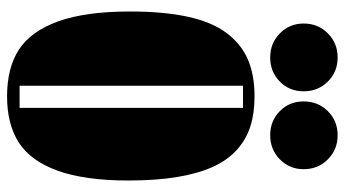

<svg xmlns="http://www.w3.org/2000/svg" viewBox="-234 -720 966 538"><g transform="rotate(90 249.0 -451.0)"><path d="M250 12.2Q169.9 12.2 118.7 -21.2Q67.4 -54.7 39.8 -131.3Q12.2 -208 12.2 -332Q12.2 -427.7 27.1 -495.1Q42 -562.5 72.8 -603.3Q103.5 -644 146.7 -662.6Q189.9 -681.2 250 -681.2Q297.4 -681.2 333.7 -669.7Q370.1 -658.2 399.2 -632.3Q428.2 -606.4 447 -565.7Q465.8 -524.9 475.8 -465.6Q485.8 -406.2 485.8 -328.1Q485.8 -206.1 458.5 -130.1Q431.2 -54.2 379.9 -21Q328.6 12.2 250 12.2ZM220.2 -22.9H282.2V-648.9H220.2ZM45.9 -818.8Q45.9 -859.4 73.5 -886.7Q101.1 -914.1 141.1 -914.1Q181.2 -914.1 208.5 -886.7Q235.8 -859.4 235.8 -818.8Q235.8 -778.8 208.5 -752Q181.2 -725.1 141.1 -725.1Q101.1 -725.1 73.5 -752.2Q45.9 -779.3 45.9 -818.8ZM264.2 -818.8Q264.2 -859.4 291.5 -886.7Q318.8 -914.1 358.9 -914.1Q398.9 -914.1 426.5 -886.7Q454.1 -859.4 454.1 -818.8Q454.1 -779.3 426.5 -752.2Q398.9 -725.1 358.9 -725.1Q318.8 -725.1 291.5 -752Q264.2 -778.8 264.2 -818.8Z"/></g></svg>

Font: Lletraferida
Style: Heavy
Weight: 900
Designer: Josep Patau Bellart
Foundry: Josep Patau Bellart
Version: Version 1.000